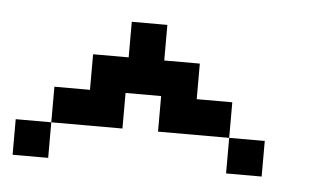

<svg xmlns="http://www.w3.org/2000/svg" viewBox="-32 -840 563 336"><g transform="rotate(5 250.0 -672.0)"><path d="M0 -546.9V-609.4H62.5V-546.9ZM375 -609.4H250V-671.9H187.5V-609.4H62.5V-671.9H125V-734.4H187.5V-796.9H250V-734.4H312.5V-671.9H375ZM375 -609.4H437.5V-546.9H375Z"/></g></svg>

Font: KH Dot Dougenzaka 16
Style: Regular
Weight: 400
Designer: Original version for X68000 by Keitarou Hiraki (http://hp.vector.co.jp/authors/VA000874/) / TrueType conversion by Homem
Version: Version 1.00.20150527